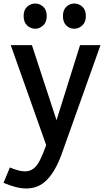

<svg xmlns="http://www.w3.org/2000/svg" viewBox="-63 -825 590 1089"><path d="M507 -569 286 51Q252 144 204.5 194Q157 244 85 244Q58 244 26.5 236Q-5 228 -43 212L-7 125Q20 136 41 141.5Q62 147 79 147Q107 147 127.5 131Q148 115 164.5 81.5Q181 48 199 -2L-2 -569H118L276 -87H240L391 -569ZM137 -662Q111 -662 91 -680.5Q71 -699 71 -734Q71 -769 91 -787Q111 -805 137 -805Q162 -805 182 -787Q202 -769 202 -734Q202 -699 181.5 -680.5Q161 -662 137 -662ZM357 -662Q332 -662 313 -680.5Q294 -699 294 -734Q294 -769 313.5 -787Q333 -805 358 -805Q384 -805 404 -787Q424 -769 424 -734Q424 -699 403.5 -680.5Q383 -662 357 -662Z"/></svg>

Font: Yaldevi ExtraLight SemiBold
Style: Regular
Weight: 600
Version: Version 1.100